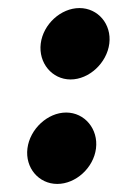

<svg xmlns="http://www.w3.org/2000/svg" viewBox="-20 -622 292 476"><path d="M48 -254C42 -206 76 -166 122 -166C168 -166 212 -206 218 -254C224 -302 190 -343 144 -343C98 -343 54 -302 48 -254ZM81 -514C75 -466 109 -425 155 -425C201 -425 245 -466 251 -514C257 -562 223 -602 177 -602C131 -602 87 -562 81 -514Z"/></svg>

Font: Ny Stormning
Style: Kr
Weight: 400
Designer: Robert Jablonski, Mew Too
Foundry: Cannot Into Space Fonts
Version: Version 0.90